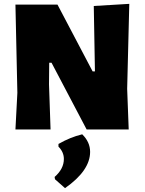

<svg xmlns="http://www.w3.org/2000/svg" viewBox="-20 -671 750 995"><path d="M650 -651 639 -211 647 0H429L247 -346H235L234 -234L242 0H60L70 -190L60 -647H278L460 -301H472L466 -640ZM406 25Q447 65 447 116Q447 213 317 304L265 258L263 246Q311 204 311 153Q311 117 283 89V75Q344 40 406 25Z"/></svg>

Font: Alegreya Sans SC Black
Style: Regular
Weight: 900
Designer: Juan Pablo del Peral
Foundry: Huerta Tipografica
Version: Version 2.007